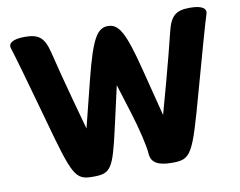

<svg xmlns="http://www.w3.org/2000/svg" viewBox="-87 -1001 1337 1069"><g transform="rotate(-10 582.0 -466.5)"><path d="M30 -831C40 -802 94 -615 149 -415C243 -73 255 -50 357 -50C455 -50 471 -73 520 -290L574 -529L626 -362C655 -270 680 -163 682 -123C685 -73 722 -50 801 -50C910 -50 921 -69 1016 -415C1071 -615 1124 -802 1134 -831C1146 -864 1116 -883 1049 -883C969 -883 939 -857 918 -769C903 -706 870 -580 845 -488L799 -321L730 -592C676 -804 644 -862 582 -862C520 -862 488 -804 434 -592L366 -321L320 -488C295 -580 262 -706 247 -769C226 -857 196 -883 116 -883C49 -883 18 -864 30 -831Z"/></g></svg>

Font: Hussar Skorodowane
Style: Bold
Weight: 700
Foundry: Cannot Into Space Fonts
Version: Version 0.892